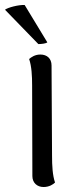

<svg xmlns="http://www.w3.org/2000/svg" viewBox="-47 -740 312 771"><path d="M-27 -701 107 -563C118 -563 138 -565 143 -570L52 -720C27 -721 -15 -710 -27 -701ZM162 -114 160 -477C160 -505 142 -521 115 -521C93 -521 78 -510 70 -503C80 -474 82 -435 82 -396L83 -33C83 -6 102 11 128 11C151 11 167 0 174 -7C164 -36 162 -75 162 -114Z"/></svg>

Font: Arima Koshi
Style: Regular
Weight: 400
Designer: Joana Correia and Natanael Gama
Foundry: NDISCOVER
Version: Version 1.019;PS 001.019;hotconv 1.0.88;makeotf.lib2.5.64775